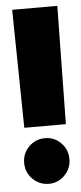

<svg xmlns="http://www.w3.org/2000/svg" viewBox="-51 -705 319 752"><g transform="rotate(-5 108.0 -329.0)"><path d="M33.5 -210.5 26.5 -675H204L197 -210.5ZM111 16.5Q73.5 16.5 47.2 -9.8Q21 -36 21 -73.5Q21 -111 47.2 -137Q73.5 -163 111 -163Q147 -163 173 -137Q199 -111 199 -73.5Q199 -36 173 -9.8Q147 16.5 111 16.5Z"/></g></svg>

Font: Anybody Condensed ExtraBold
Style: Regular
Weight: 800
Width: 3
Designer: Tyler Finck
Foundry: Etcetera Type Company
Version: Version 1.010; ttfautohint (v1.8.3) -l 8 -r 50 -G 200 -x 14 